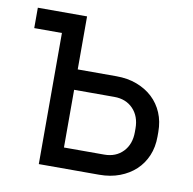

<svg xmlns="http://www.w3.org/2000/svg" viewBox="-64 -585 653 649"><g transform="rotate(10 262.0 -260.0)"><path d="M110 0H317Q355.9 0 387.4 -12Q419 -24 441.5 -45Q464 -66 476.5 -95.4Q489 -124.9 489 -161V-177Q489 -213.1 476.5 -242.6Q464 -272 441.5 -293Q419 -314 387.4 -326Q355.9 -338 317 -338H184V-520H15V-450H110ZM184 -70V-268H322Q362 -268 386.5 -242.5Q411 -217 411 -175V-163Q411 -121 386.5 -95.5Q362 -70 322 -70Z"/></g></svg>

Font: Fixel Variable
Style: Regular
Weight: 100
Width: 3
Designer: AlfaBravo + MacPaw
Foundry: Kyrylo Tkachov, Marchela Mozhyna, Serhii Makarenko, Maria Weinstein, Zakhar Kryvoshyya
Version: Version 1.211